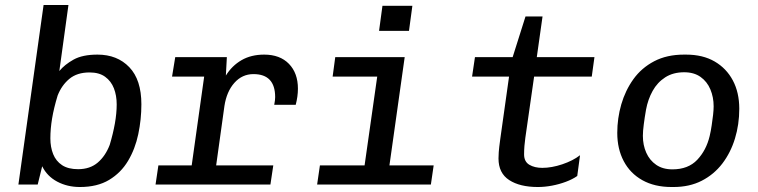

<svg xmlns="http://www.w3.org/2000/svg" viewBox="-20 -740 3040 770"><path d="M300.5 10Q250 10 209.4 -11.6Q168.8 -33.2 149.2 -73.2L131.2 0H53.8L154.8 -720H254.5L218 -455.2Q239.2 -481 275.1 -501Q311 -521 371 -521Q450.2 -521 498.6 -470.5Q547 -420 547 -321.8Q547 -261 534.5 -201.8Q522 -142.5 493.5 -94.8Q465 -47 417.6 -18.5Q370.2 10 300.5 10ZM293.2 -61.5Q341 -61.5 372 -88Q403 -114.5 420 -159Q433.5 -204 440.8 -245.1Q448 -286.2 448 -321.2Q448 -357 436.8 -385.9Q425.5 -414.8 401.6 -432.1Q377.8 -449.5 339.2 -449.5Q289.2 -449.5 258.2 -423.8Q227.2 -398 211.2 -357Q195.8 -306.5 188.9 -264.9Q182 -223.2 182 -185.2Q182 -150 193.2 -121.9Q204.5 -93.8 229 -77.6Q253.5 -61.5 293.2 -61.5Z M738 0 798.8 -432.8H670L682.8 -511H889.8L885.8 -437Q910.2 -476.5 948.8 -498.8Q987.2 -521 1039.5 -521Q1102.8 -521 1138.8 -483.9Q1174.8 -446.8 1174.8 -384.2Q1174.8 -368.8 1172.5 -352.4Q1170.2 -336 1166 -319.8H1079.8Q1081.8 -329.8 1082.6 -337.1Q1083.5 -344.5 1083.5 -350.5Q1083.5 -442.8 996.5 -442.8Q951.2 -442.8 920 -407.8Q888.8 -372.8 880 -314.5L836.2 0ZM603.8 0 615.2 -76.8H1076L1064.5 0Z M1431.2 0 1492.8 -432.8H1314L1324.5 -511H1603L1531 0ZM1251.8 0 1263 -76.8H1719.2L1708 0ZM1500.2 -616.2 1513.8 -716.8H1633.8L1620.2 -616.2Z M2137 10Q2064.8 10 2022 -17.9Q1979.2 -45.8 1979.2 -104.5Q1979.2 -114 1980.2 -129.9Q1981.2 -145.8 1986.5 -184L2021.5 -432.8H1873.2L1884.8 -511H2036L2087.5 -674H2155.8L2132.8 -511H2364L2353.2 -432.8H2122L2086.8 -187.2Q2084.8 -172 2083.2 -154.9Q2081.8 -137.8 2081.8 -120.8Q2081.8 -91.8 2102.9 -79.2Q2124 -66.8 2154.8 -66.8Q2192.2 -66.8 2235 -81.1Q2277.8 -95.5 2306.2 -117.5L2295 -34.2Q2275.8 -20.8 2249.2 -10.9Q2222.8 -1 2193.8 4.5Q2164.8 10 2137 10Z M2673.2 10Q2605 10 2556.1 -17.4Q2507.2 -44.8 2481.4 -93.8Q2455.5 -142.8 2455.5 -207Q2455.5 -265.5 2471.6 -321.4Q2487.8 -377.2 2520.2 -422.5Q2552.8 -467.8 2603.6 -494.4Q2654.5 -521 2723 -521H2731.5Q2798.5 -521 2845.9 -493.5Q2893.2 -466 2919 -417.5Q2944.8 -369 2944.8 -304Q2944.8 -241 2927.5 -184.4Q2910.2 -127.8 2876.8 -84Q2843.2 -40.2 2794.2 -15.1Q2745.2 10 2681 10ZM2676.5 -60.8Q2740 -60.8 2776.2 -99.1Q2812.5 -137.5 2826 -194.2Q2831 -215.2 2834.2 -237.5Q2837.5 -259.8 2839.8 -279.6Q2842 -299.5 2842 -313.8Q2842 -350.2 2828.9 -381.5Q2815.8 -412.8 2789.5 -431.5Q2763.2 -450.2 2723.8 -450.2Q2679.5 -450.2 2647.9 -429.9Q2616.2 -409.5 2597.4 -375.5Q2578.5 -341.5 2570.8 -300Q2565.2 -268 2561.8 -241.1Q2558.2 -214.2 2558.2 -195.2Q2558.2 -158 2571.8 -127.6Q2585.2 -97.2 2611.6 -79Q2638 -60.8 2676.5 -60.8Z"/></svg>

Font: Chivo Mono Medium
Style: Italic
Weight: 500
Italic angle: -8.05°
Monospace: yes
Designer: Hector Gatti
Foundry: Omnibus-Type
Version: Version 1.008